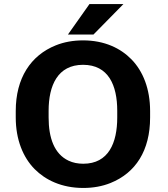

<svg xmlns="http://www.w3.org/2000/svg" viewBox="-20 -921 830 951"><path d="M723.5 -339V-371C723.5 -480.7 688.4 -568.4 631.1 -627C577.9 -681.4 498.6 -721 391.3 -721C342.2 -721 297.2 -712.8 256.5 -696.5C132.1 -646.6 58 -534.3 58 -371V-339C58 -229.6 94.1 -141.6 151.5 -83.5C204.7 -29.7 285.3 10 392.4 10C441.5 10 486.5 1.8 527.2 -14.5C651.9 -64.6 723.5 -175.2 723.5 -339ZM392.4 -110C365.3 -110 341.1 -115 319.8 -125C248.5 -158.5 220.8 -238.6 220.8 -339V-372C220.8 -497.5 265.6 -600 391.3 -600C517.4 -600 560.7 -498.4 560.7 -372V-339C560.7 -213.7 517.9 -110 392.4 -110ZM423.2 -901 316.5 -750H443L591.5 -901Z"/></svg>

Font: Asimov
Style: Wid
Weight: 500
Designer: Google
Version: Version 2.000980; 2014